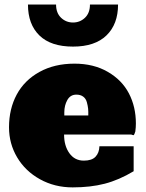

<svg xmlns="http://www.w3.org/2000/svg" viewBox="-20 -812 638 841"><path d="M298.3 8.8Q219.2 8.8 155 -26.9Q90.8 -62.5 55.2 -122.6Q19.5 -182.6 19.5 -254.4Q19.5 -335 53.2 -397.7Q86.9 -460.4 152.6 -496.8Q218.3 -533.2 306.2 -533.2Q390.1 -533.2 452.1 -497.3Q514.2 -461.4 544.7 -402.8Q575.2 -344.2 575.2 -271Q575.2 -254.4 572.8 -236.3Q568.4 -222.2 566.2 -220.5Q564 -218.8 554.7 -222.7H260.7Q260.7 -173.3 283.9 -140.9Q307.1 -108.4 347.2 -108.4Q382.3 -108.4 398.4 -125.5Q414.6 -142.6 415.5 -171.4H565.4V-62Q501 -23.4 438.7 -7.3Q376.5 8.8 298.3 8.8ZM261.7 -306.2H366.7Q367.2 -323.2 366 -335.9Q364.7 -348.6 360.4 -364.5Q356 -380.4 344.2 -388.9Q332.5 -397.5 314.5 -397.5Q288.1 -397.5 274.9 -373.8Q261.7 -350.1 261.7 -320.3ZM299.8 -607.9Q202.6 -607.9 152.6 -656.7Q102.5 -705.6 102.5 -792H225.6Q225.6 -754.9 247.6 -734.1Q269.5 -713.4 299.8 -713.4Q330.1 -713.4 352.1 -734.1Q374 -754.9 374 -792H497.1Q497.1 -706.1 446.5 -657Q396 -607.9 299.8 -607.9Z"/></svg>

Font: Bevan
Style: Regular
Weight: 400
Foundry: vernon adams
Version: Version 1.000